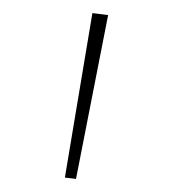

<svg xmlns="http://www.w3.org/2000/svg" viewBox="-20 -552 288 293"><path d="M96 -279 79 -281 121 -532 145 -529Z"/></svg>

Font: FiraGO Thin
Style: Regular
Weight: 100
Designer: bBox Type
Foundry: bBox Type GmbH
Version: Version 1.001;PS 001.001;hotconv 1.0.88;makeotf.lib2.5.64775